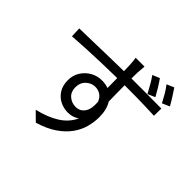

<svg xmlns="http://www.w3.org/2000/svg" viewBox="-197 -1078 1394 1394"><g transform="rotate(45 500.0 -381.0)"><path d="M598 -781Q598 -776 597 -763Q596 -750 595 -737Q594 -724 593 -718Q593 -707 592.5 -690Q592 -673 592 -653Q596 -653 599.5 -653Q603 -653 607 -653Q669 -653 727 -653Q785 -653 831 -652.5Q877 -652 900 -652L899 -577Q857 -579 786.5 -581Q716 -583 606 -583Q602 -583 599 -583Q596 -583 592 -583Q592 -540 592.5 -496.5Q593 -453 594 -418Q626 -366 626 -290Q626 -239 612 -187Q598 -135 564 -87.5Q530 -40 472.5 -0.5Q415 39 328 65L261 -1Q360 -24 428 -67Q496 -110 527 -178Q490 -151 439 -151Q397 -151 359 -170Q321 -189 297.5 -226.5Q274 -264 274 -318Q274 -368 298.5 -407Q323 -446 363 -469Q403 -492 451 -492Q487 -492 518 -481Q518 -504 517.5 -530Q517 -556 517 -582Q441 -581 361.5 -578.5Q282 -576 207.5 -572.5Q133 -569 70 -564L67 -642Q123 -643 199.5 -645Q276 -647 359 -649Q442 -651 516 -652Q515 -673 515 -690.5Q515 -708 514 -718Q513 -738 511 -756.5Q509 -775 507 -781ZM349 -319Q349 -273 379.5 -246.5Q410 -220 451 -220Q495 -220 520.5 -255.5Q546 -291 540 -361Q528 -394 503.5 -409.5Q479 -425 450 -425Q411 -425 380 -396.5Q349 -368 349 -319ZM736 -801Q754 -776 775 -742Q796 -708 811 -680L754 -655Q738 -685 719 -718.5Q700 -752 681 -778ZM858 -827Q875 -802 896 -769Q917 -736 933 -707L876 -682Q860 -713 841 -745.5Q822 -778 802 -803Z"/></g></svg>

Font: Chiron Sans HK TT
Style: Regular
Weight: 400
Designer: Ryoko NISHIZUKA 西塚涼子 (kana, bopomofo & ideographs); Paul D. Hunt (Latin, Greek & Cyrillic); Sandoll Communications 산돌커뮤니
Foundry: Adobe
Version: Version 2.022;hotconv 1.0.109;makeotfexe 2.5.65596